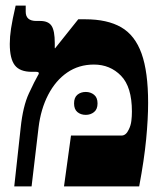

<svg xmlns="http://www.w3.org/2000/svg" viewBox="-20 -667 574 687"><path d="M31 0 54 -210Q62 -287 83.5 -333Q105 -379 115 -396Q119 -402 119 -405Q119 -410 109 -410H94Q51 -410 33 -433.5Q15 -457 15 -510Q15 -535 19.5 -565Q24 -595 36 -647H72V-625Q72 -592 110 -592H124Q153 -592 164.5 -574.5Q176 -557 176 -513V-495L177 -494L260 -598H285Q364 -598 413.5 -569.5Q463 -541 486.5 -475.5Q510 -410 510 -299Q510 -242 503 -169Q496 -96 478 0H209L234 -182H415Q431 -182 441 -204Q448 -218 450 -234.5Q452 -251 452 -268Q452 -356 413 -396Q374 -436 316 -436Q262 -436 220.5 -407.5Q179 -379 152.5 -328Q126 -277 118 -211L93 0ZM245 -297Q245 -318 257 -328Q269 -338 287 -338Q304 -338 316.5 -328Q329 -318 329 -297Q329 -276 316.5 -266Q304 -256 287 -256Q269 -256 257 -266Q245 -276 245 -297Z"/></svg>

Font: Noto Serif Hebrew Condensed Black
Style: Regular
Weight: 900
Width: 3
Designer: Monotype Design Team
Foundry: Monotype Imaging Inc.
Version: Version 2.004; ttfautohint (v1.8.4.7-5d5b)